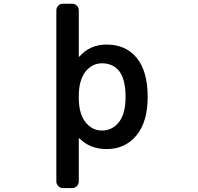

<svg xmlns="http://www.w3.org/2000/svg" viewBox="-20 -793 1040 1010"><path d="M310.5 196.3Q296.9 196.3 286.6 186Q276.4 175.8 276.4 161.1V-738.3Q276.4 -752.9 286.6 -763.2Q296.9 -773.4 310.5 -773.4H359.4Q374 -773.4 384.3 -763.2Q394.5 -752.9 394.5 -738.3V-496.1Q394.5 -494.1 395.5 -494.1Q396.5 -494.1 396.5 -494.1Q452.1 -558.6 541 -558.6Q642.6 -558.6 700.2 -487.3Q756.8 -417 756.8 -283.2Q756.8 -152.3 698.2 -81.1Q638.7 -8.8 541 -8.8Q453.1 -8.8 397.5 -65.4Q396.5 -65.4 395.5 -65.4Q394.5 -65.4 394.5 -63.5V161.1Q394.5 175.8 384.3 186Q374 196.3 359.4 196.3ZM516.6 -460Q463.9 -460 428.7 -415Q394.5 -369.1 394.5 -288.1V-278.3Q394.5 -196.3 428.7 -151.4Q463.9 -106.4 516.6 -106.4Q571.3 -106.4 606.4 -151.4Q640.6 -196.3 640.6 -283.2Q640.6 -373 608.4 -417Q575.2 -460 516.6 -460Z"/></svg>

Font: Rounded-L Mgen+ 1m medium
Style: Regular
Weight: 500
Designer: [Source Han Sans]
Ryoko NISHIZUKA  (kana & ideographs); Paul D. Hunt (Latin, Greek & Cyrillic); Wenlong ZHANG  (bopomofo
Version: Version 1.059.20150602